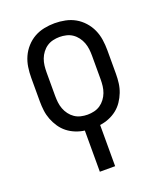

<svg xmlns="http://www.w3.org/2000/svg" viewBox="-138 -617 775 920"><g transform="rotate(-20 250.0 -156.5)"><path d="M211 215V5Q188 2 165.5 -7Q143 -16 124.5 -30.5Q106 -45 92.5 -65Q79 -85 70.5 -107Q62 -129 59 -152.5Q56 -176 56 -200V-320Q56 -347 60 -374Q64 -401 75 -425.5Q86 -450 104.5 -470.5Q123 -491 146 -504Q169 -517 196 -522.5Q223 -528 250 -528Q277 -528 304 -522.5Q331 -517 354 -504Q377 -491 395.5 -470.5Q414 -450 425 -425.5Q436 -401 440 -374Q444 -347 444 -320V-200Q444 -176 441 -152.5Q438 -129 429.5 -107Q421 -85 407.5 -65Q394 -45 375.5 -30.5Q357 -16 334.5 -7Q312 2 289 5V215ZM250 -62Q267 -62 284 -66Q301 -70 315 -79.5Q329 -89 339.5 -103Q350 -117 356 -133Q362 -149 364 -166Q366 -183 366 -200V-320Q366 -337 364 -354Q362 -371 356 -387Q350 -403 339.5 -417Q329 -431 315 -440.5Q301 -450 284 -454Q267 -458 250 -458Q233 -458 216 -454Q199 -450 185 -440.5Q171 -431 160.5 -417Q150 -403 144 -387Q138 -371 136 -354Q134 -337 134 -320V-200Q134 -183 136 -166Q138 -149 144 -133Q150 -117 160.5 -103Q171 -89 185 -79.5Q199 -70 216 -66Q233 -62 250 -62Z"/></g></svg>

Font: Iosevka Curly
Style: Regular
Weight: 400
Monospace: yes
Designer: Belleve Invis
Foundry: Belleve Invis
Version: Version 22.1.2; ttfautohint (v1.8.4)